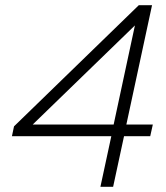

<svg xmlns="http://www.w3.org/2000/svg" viewBox="-20 -720 640 740"><path d="M367 0 409 -195H26L34 -233L515 -700H566L467 -240H569L559 -195H458L416 0ZM106 -240H418L500 -622Z"/></svg>

Font: Red Hat Mono
Style: Italic
Weight: 300
Italic angle: -12°
Monospace: yes
Designer: Pentagram, MCKL
Foundry: Pentagram, MCKL
Version: Version 1.023